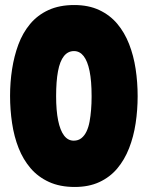

<svg xmlns="http://www.w3.org/2000/svg" viewBox="-20 -721 586 763"><path d="M277 22Q218 22 174.5 2Q131 -18 101.5 -52.5Q72 -87 54 -132.5Q36 -178 28 -231.5Q20 -285 20 -340Q20 -394 28 -446Q36 -498 53 -544Q70 -590 99.5 -625.5Q129 -661 172.5 -681Q216 -701 275 -701Q332 -701 374.5 -681Q417 -661 446 -626.5Q475 -592 493 -546Q511 -500 519 -447Q527 -394 527 -339Q527 -284 519 -231Q511 -178 493 -132Q475 -86 446 -51.5Q417 -17 375 2.5Q333 22 277 22ZM273 -162Q291 -162 303.5 -172Q316 -182 324 -199Q332 -216 336 -238Q340 -260 342 -285Q344 -310 344 -335V-340Q344 -399 336 -438.5Q328 -478 312.5 -498Q297 -518 274 -518Q250 -518 234 -498Q218 -478 210.5 -438Q203 -398 203 -339Q203 -282 211 -242.5Q219 -203 234.5 -182.5Q250 -162 273 -162Z"/></svg>

Font: Fredoka SemiCondensed
Style: Bold
Weight: 700
Width: 4
Designer: Ben Nathan
Foundry: Milena B. Brandão, Ben Nathan
Version: Version 2.001